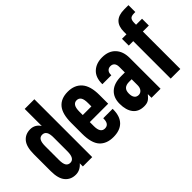

<svg xmlns="http://www.w3.org/2000/svg" viewBox="-54 -1151 1619 1619"><g transform="rotate(-45 756.0 -341.0)"><path d="M73.7 -33.2Q38.1 -74.7 38.1 -163.1V-365.2Q38.1 -454.6 72.3 -495.1Q106.4 -536.1 165 -536.1Q194.3 -536.1 216.8 -522.9Q240.2 -509.3 253.9 -485.8V-689.9H369.1V0H257.8V-37.1Q219.7 7.8 167 7.8Q108.9 7.8 73.7 -33.2ZM255.9 -182.1V-346.2Q255.9 -392.1 243.2 -411.6Q230 -432.1 204.1 -432.1Q178.7 -432.1 166.5 -411.6Q153.8 -390.6 153.8 -346.2V-182.1Q153.8 -136.2 166.5 -116.2Q179.2 -96.2 205.1 -96.2Q255.9 -96.2 255.9 -182.1Z M563.5 -223.1V-174.8Q563.5 -94.2 615.7 -94.2Q666.5 -94.2 666.5 -161.1V-166H778.8V-160.2Q778.8 -77.6 736.8 -34.7Q694.8 7.8 615.7 7.8Q535.2 7.8 491.7 -40Q447.8 -88.4 447.8 -199.2V-328.1Q447.8 -436.5 489.3 -485.8Q531.2 -536.1 612.8 -536.1Q693.8 -536.1 738.3 -484.9Q782.7 -434.1 782.7 -328.1V-223.1ZM563.5 -346.2V-307.1H666.5V-346.2Q666.5 -392.1 653.8 -411.6Q640.6 -432.1 614.7 -432.1Q589.8 -432.1 576.7 -411.6Q563.5 -391.1 563.5 -346.2Z M1184.1 -368.2V0H1076.2V-43.9Q1054.7 -16.6 1035.2 -4.4Q1015.6 7.8 983.4 7.8Q917.5 7.8 883.8 -35.2Q850.1 -78.1 850.1 -154.8Q850.1 -228.5 895.5 -269.5Q940.4 -310.1 1024.4 -310.1H1068.4V-377Q1068.4 -404.3 1055.7 -419.4Q1043 -434.1 1019.5 -434.1Q997.6 -434.1 984.4 -419.9Q971.2 -406.2 971.2 -381.8V-374H864.3V-377.9Q864.3 -456.1 908.2 -496.1Q951.7 -536.1 1022.5 -536.1Q1099.1 -536.1 1141.6 -490.7Q1184.1 -445.3 1184.1 -368.2ZM1068.4 -158.2V-229H1038.1Q1002.9 -229 984.9 -212.9Q966.3 -196.8 966.3 -160.2Q966.3 -127 979.5 -109.9Q992.7 -92.8 1017.1 -92.8Q1039.1 -92.8 1053.7 -110.4Q1068.4 -127.9 1068.4 -158.2Z M1432.6 -595.2Q1419.9 -581.5 1419.9 -549.8V-527.8H1491.2V-446.8H1419.9V0H1305.2V-446.8H1252V-527.8H1305.2V-558.1Q1305.2 -689.9 1440.9 -689.9H1491.2V-607.9H1476.1Q1444.8 -607.9 1432.6 -595.2Z"/></g></svg>

Font: D-DIN Condensed
Style: DINCondensed-Bold
Weight: 700
Width: 3
Designer: Charles Nix
Foundry: Datto Inc.
Version: Version 1.10